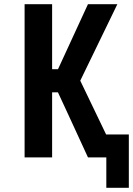

<svg xmlns="http://www.w3.org/2000/svg" viewBox="-20 -755 640 921"><path d="M598 146H490V0H402L309 -202L258 -312H230V0H98V-735H230V-423H258L261 -429L402 -735H543L365 -368L489 -110H598Z"/></svg>

Font: Iosevka Custom XBdEx
Style: Regular
Weight: 800
Width: 7
Monospace: yes
Designer: Belleve Invis
Foundry: Belleve Invis
Version: Version 11.2.4; ttfautohint (v1.8.4)